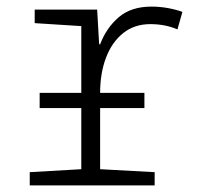

<svg xmlns="http://www.w3.org/2000/svg" viewBox="-20 -561 603 581"><path d="M70 0V-40L226 -49V-234H100V-280H226V-482L85 -491V-532H274L280 -427H283Q302 -477 339.5 -509Q377 -541 438 -541Q464 -541 488.5 -536.5Q513 -532 532 -525L517 -472Q480 -488 435 -488Q387 -488 353 -461Q319 -434 301 -387Q283 -340 283 -280H417V-234H283V-49L448 -40V0Z"/></svg>

Font: Noto Sans Mono SemiCondensed Light
Style: Regular
Weight: 300
Width: 4
Designer: Monotype Design Team
Foundry: Monotype Imaging Inc.
Version: Version 2.014; ttfautohint (v1.8.4.7-5d5b)